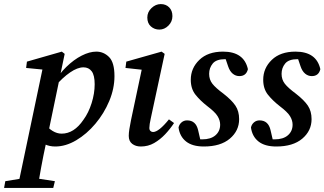

<svg xmlns="http://www.w3.org/2000/svg" viewBox="-71 -706 1590 941"><path d="M15 215 140 -380 170 -362 57 -373 61 -404 232 -453 246 -442 161 -33 157 -16Q140 63 130.5 115.5Q121 168 113 215ZM106 -35 144 -104Q186 -51 231 -51Q292 -51 338 -119Q363 -153 378 -200.5Q393 -248 393 -293Q393 -337 378.5 -356.5Q364 -376 338 -376Q309 -376 272.5 -351Q236 -326 198 -282L190 -294Q217 -342 254 -378Q291 -414 329.5 -433.5Q368 -453 401 -453Q437 -453 463.5 -426.5Q490 -400 490 -333Q490 -272 464.5 -211Q439 -150 396.5 -99.5Q354 -49 302.5 -18.5Q251 12 200 12Q172 12 149.5 1.5Q127 -9 106 -35ZM-51 215 -45 182 59 165H87L198 182L190 215Z M560 -40Q560 -54 563 -73Q566 -92 571 -117L627 -381L645 -362L544 -373L548 -404L721 -453L736 -442L668 -126Q661 -95 661 -79Q661 -69 666.5 -64Q672 -59 679 -59Q707 -59 757 -121L782 -103Q763 -74 738.5 -48Q714 -22 684.5 -5Q655 12 619 12Q594 12 577 -1Q560 -14 560 -40ZM710 -561Q686 -561 668.5 -576.5Q651 -592 651 -620Q651 -647 671.5 -666.5Q692 -686 717 -686Q742 -686 758 -670Q774 -654 774 -627Q774 -600 754.5 -580.5Q735 -561 710 -561Z M915 -3 870 -29Q885 -26 896 -24.5Q907 -23 920 -23Q962 -23 985 -43Q1008 -63 1008 -95Q1008 -116 995.5 -136.5Q983 -157 946 -185Q910 -213 887 -242Q864 -271 864 -315Q864 -372 906 -412.5Q948 -453 1022 -453Q1125 -453 1144 -367Q1136 -333 1102 -333Q1084 -333 1069.5 -345Q1055 -357 1047 -381L1028 -437L1068 -412Q1061 -414 1052 -415Q1043 -416 1032 -416Q989 -416 971.5 -394.5Q954 -373 954 -344Q954 -316 970 -295.5Q986 -275 1024 -247Q1065 -215 1083 -188Q1101 -161 1101 -122Q1101 -65 1055.5 -26.5Q1010 12 928 12Q872 12 841 -12.5Q810 -37 804 -81Q807 -96 818.5 -106Q830 -116 846 -116Q889 -116 900 -68Z M1270 -3 1225 -29Q1240 -26 1251 -24.5Q1262 -23 1275 -23Q1317 -23 1340 -43Q1363 -63 1363 -95Q1363 -116 1350.5 -136.5Q1338 -157 1301 -185Q1265 -213 1242 -242Q1219 -271 1219 -315Q1219 -372 1261 -412.5Q1303 -453 1377 -453Q1480 -453 1499 -367Q1491 -333 1457 -333Q1439 -333 1424.5 -345Q1410 -357 1402 -381L1383 -437L1423 -412Q1416 -414 1407 -415Q1398 -416 1387 -416Q1344 -416 1326.5 -394.5Q1309 -373 1309 -344Q1309 -316 1325 -295.5Q1341 -275 1379 -247Q1420 -215 1438 -188Q1456 -161 1456 -122Q1456 -65 1410.5 -26.5Q1365 12 1283 12Q1227 12 1196 -12.5Q1165 -37 1159 -81Q1162 -96 1173.5 -106Q1185 -116 1201 -116Q1244 -116 1255 -68Z"/></svg>

Font: Lisu Bosa
Style: Bold Italic
Weight: 700
Italic angle: -19°
Designer: David Morse, Annie Olsen, Victor Gaultney, Frank Grießhammer (Latin)
Foundry: SIL International
Version: Version 2.000